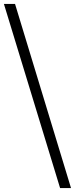

<svg xmlns="http://www.w3.org/2000/svg" viewBox="-28 -728 384 984"><path d="M-8 -708H49L336 236H280Z"/></svg>

Font: Martel Sans ExtraLight
Style: Regular
Weight: 275
Designer: Dan Reynolds and Mathieu Réguer
Foundry: Dan Reynolds and Mathieu Réguer
Version: Version 1.002; ttfautohint (v1.1) -l 5 -r 5 -G 72 -x 0 -D la